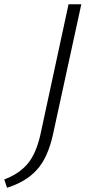

<svg xmlns="http://www.w3.org/2000/svg" viewBox="-87 -678 429 902"><path d="M104 -51 235 -658H295L162 -47Q138 63 86 120Q34 177 -54 204L-67 165Q3 139 43.5 90.5Q84 42 104 -51Z"/></svg>

Font: EauTestText Semilight
Style: Italic
Weight: 300
Italic angle: -12°
Designer: Christian Thalmann (Catharsis Fonts)
Version: Version 0.001;PS 000.001;hotconv 1.0.88;makeotf.lib2.5.64775